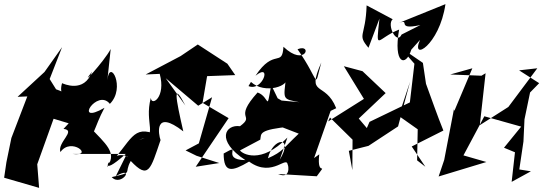

<svg xmlns="http://www.w3.org/2000/svg" viewBox="-41 -828 2637 928"><path d="M266 -205C330 -198 235 -140 251 -93C303 -168 417 -70 309 -84H567C427 40 504 -84 481 -27C522 -92 473 -130 391 -216C408 -136 412 -212 464 -307C310 -218 429 -403 490 -326C568 -403 489 -550 478 -441L494 -591C461 -529 335 -393 404 -482C366 -375 264 -424 259 -426C228 -325 370 -349 223 -399L312 -265L199 -446L259 -600L174 -480L44 -360L91 -362L14 -161L-10 -44L-21 31L148 80L139 -34L218 -254L291 -232Z M1058 -520 915 -613 832 -557 663 -468 731 -471C762 -358 691 -312 688 -355C654 -228 730 -168 630 -153L719 -176C597 -229 599 -149 476 -20C519 -127 608 -49 567 -74L519 23C617 -32 545 78 499 28C608 3 555 14 591 -50C677 41 686 -7 735 -151C725 -177 702 -304 845 -193C807 -358 793 -437 855 -318L760 -450L917 -317L984 -358L920 -135L856 -101L909 -75L1019 -40L905 -22L1064 -257L938 -331L960 -460L1096 -465Z M1477 -64 1557 -292 1584 -305C1531 -439 1437 -356 1512 -526C1475 -391 1509 -431 1397 -590C1472 -620 1435 -501 1329 -602C1323 -500 1284 -598 1194 -462C1276 -528 1228 -383 1160 -412L1172 -432C1238 -370 1367 -413 1342 -457C1329 -346 1322 -350 1406 -334L1320 -342L1301 -353L1270 -417C1245 -279 1264 -360 1204 -381C1083 -247 1196 -275 1119 -218C1048 -228 1000 -149 1145 -54C1019 -56 1138 -142 1040 -86C1040 10 1080 2 1163 -47C1280 38 1352 -92 1350 -22C1344 -65 1379 46 1303 13L1490 24C1548 -55 1489 37 1502 -82ZM1217 -153C1223 -182 1204 -201 1370 -217L1310 -218L1403 -182C1327 -111 1328 -96 1254 -63C1278 -166 1382 -172 1311 -56L1348 -163C1220 -31 1129 -85 1119 -101Z M1962 -520 1940 -333 1745 -239 1732 -209 1693 -255 1823 -378 1711 -484 1621 -508 1718 -350 1545 -241 1554 -260 1663 -153 1662 -6 1645 -99 1740 -123 1883 -217 1941 -433 1886 -268 1978 -203 1975 -53 2015 -22 1949 -120 2102 -197C2072 -271 2046 -347 2018 -423L2003 -524L1891 -601ZM1900 -661C1876 -608 1827 -710 1857 -735L1731 -802C1726 -647 1683 -664 1740 -597L1793 -738C1775 -572 1779 -642 1888 -685C1859 -519 1920 -501 1947 -588L1989 -635C1942 -528 2083 -608 2112 -808L1882 -715C1951 -743 1865 -679 1991 -707Z M2525 0 2469 -9 2489 -144 2494 -251 2521 -381 2565 -426 2468 -488 2556 -498 2416 -311 2278 -223 2306 -474 2286 -462 2135 -468 2242 -498 2155 -292 2153 -300 2106 -55 2079 25 2310 -45 2199 -77 2300 -266 2478 -216 2395 -114 2448 -92 2432 51Z"/></svg>

Font: Asimov Silicon
Style: Regular
Weight: 400
Designer: Google
Version: Version 2.000980; 2014